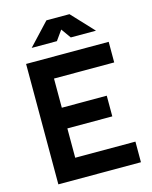

<svg xmlns="http://www.w3.org/2000/svg" viewBox="-131 -983 847 1068"><g transform="rotate(-15 293.0 -449.0)"><path d="M69.8 0V-693.4H545.4V-574.7H198.7V-406.7H457.5V-287.6H198.7V-118.7H545.4V0ZM123 -771.5 241.7 -898.4H374.5L493.2 -771.5H348.1L308.1 -827.6L268.1 -771.5Z"/></g></svg>

Font: Cascadia Code PL
Style: Bold
Weight: 700
Monospace: yes
Designer: Aaron Bell
Foundry: Saja Typeworks
Version: Version 2404.023; ttfautohint (v1.8.4)